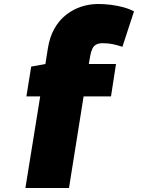

<svg xmlns="http://www.w3.org/2000/svg" viewBox="-20 -730 712 960"><path d="M398 -248 325 210H107L181 -248H112L136 -397L207 -410L219 -486Q228 -544 251.5 -586Q275 -628 310 -655.5Q345 -683 386 -696.5Q427 -710 471 -710Q502 -710 534 -706Q566 -702 596 -694Q626 -686 650 -673L592 -496Q565 -505 542.5 -509.5Q520 -514 493 -514Q474 -514 461.5 -507.5Q449 -501 442.5 -488Q436 -475 432 -455L424 -410H560L535 -248Z"/></svg>

Font: Georama ExtraCondensed Thin Black
Style: Italic
Weight: 900
Italic angle: -9°
Version: Version 1.001